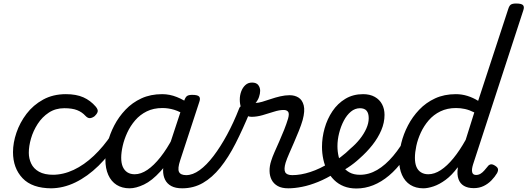

<svg xmlns="http://www.w3.org/2000/svg" viewBox="-20 -1055 3002 1093"><path d="M274 17Q163 17 108.5 -40.5Q54 -98 54 -189Q54 -242 73.5 -299.5Q93 -357 131 -407Q169 -457 225.5 -488Q282 -519 355 -519Q414 -519 454.5 -501Q495 -483 525 -448Q540 -430 535.5 -417.5Q531 -405 519 -394Q506 -384 493 -382.5Q480 -381 466 -396Q447 -417 419 -428Q391 -439 346 -439Q296 -439 258 -414Q220 -389 194.5 -349.5Q169 -310 156.5 -266.5Q144 -223 144 -185Q144 -153 157.5 -124Q171 -95 202 -77.5Q233 -60 284 -60Q298 -60 303.5 -48.5Q309 -37 307 -21.5Q305 -6 296.5 5.5Q288 17 274 17Z M268 17Q259 17 255 5.5Q251 -6 252.5 -21.5Q254 -37 261 -48.5Q268 -60 279 -60Q340 -60 399.5 -88Q459 -116 514 -168Q569 -220 615 -289Q621 -297 633 -292Q645 -287 653.5 -277.5Q662 -268 656 -259Q604 -173 541 -111.5Q478 -50 409 -16.5Q340 17 268 17Z M718 17Q675 17 644 -2.5Q613 -22 596.5 -59Q580 -96 580 -146Q580 -190 592.5 -241Q605 -292 630.5 -341Q656 -390 694.5 -430.5Q733 -471 785 -495Q837 -519 903 -519Q946 -519 987 -502.5Q1028 -486 1061 -461L1048 -392Q1005 -420 971.5 -430Q938 -440 905 -440Q854 -440 815.5 -421Q777 -402 749.5 -370Q722 -338 704.5 -300Q687 -262 678.5 -224.5Q670 -187 670 -157Q670 -126 679 -105.5Q688 -85 705 -74Q722 -63 747 -63Q782 -63 819 -88Q856 -113 893.5 -160.5Q931 -208 965 -273L987 -229Q943 -134 894 -80Q845 -26 799.5 -4.5Q754 17 718 17ZM1017 17Q979 17 955 4Q931 -9 919.5 -32.5Q908 -56 908.5 -86.5Q909 -117 920 -152L1029 -483Q1036 -503 1045.5 -509Q1055 -515 1074 -515Q1105 -515 1113.5 -505.5Q1122 -496 1115 -476L1006 -143Q990 -95 999 -76.5Q1008 -58 1040 -58Q1054 -58 1059.5 -46.5Q1065 -35 1063 -20.5Q1061 -6 1049.5 5.5Q1038 17 1017 17Z M1017 17Q998 17 992 5.5Q986 -6 990.5 -20.5Q995 -35 1008 -46.5Q1021 -58 1040 -58Q1077 -58 1116.5 -86.5Q1156 -115 1195.5 -167Q1235 -219 1272.5 -288Q1310 -357 1342 -439Q1346 -450 1357.5 -452.5Q1369 -455 1381.5 -451.5Q1394 -448 1401 -439.5Q1408 -431 1403 -418Q1362 -319 1321 -238.5Q1280 -158 1234 -101Q1188 -44 1135 -13.5Q1082 17 1017 17Z M1621 17Q1584 17 1561 4Q1538 -9 1526.5 -31Q1515 -53 1514.5 -81.5Q1514 -110 1524 -140Q1530 -160 1542.5 -188.5Q1555 -217 1569.5 -249.5Q1584 -282 1597.5 -316Q1611 -350 1620 -380Q1628 -409 1620 -419Q1612 -429 1595 -429Q1570 -429 1539 -419Q1508 -409 1475 -399.5Q1442 -390 1412 -390Q1390 -390 1375 -404.5Q1360 -419 1352.5 -441Q1345 -463 1345 -488Q1345 -512 1353 -534Q1361 -556 1376.5 -570.5Q1392 -585 1415 -585Q1439 -585 1450 -571Q1461 -557 1461 -538Q1461 -522 1454.5 -503Q1448 -484 1435 -469Q1450 -469 1472.5 -475.5Q1495 -482 1521 -491Q1547 -500 1575 -506.5Q1603 -513 1629 -513Q1658 -513 1679.5 -499.5Q1701 -486 1709 -455Q1717 -424 1703 -372Q1695 -344 1681.5 -310.5Q1668 -277 1653.5 -243.5Q1639 -210 1626 -180.5Q1613 -151 1606 -129Q1595 -92 1603.5 -75Q1612 -58 1644 -58Q1658 -58 1664 -46.5Q1670 -35 1667.5 -20.5Q1665 -6 1653.5 5.5Q1642 17 1621 17Z M1621 17Q1602 17 1596 5.5Q1590 -6 1594.5 -20.5Q1599 -35 1612 -46.5Q1625 -58 1644 -58Q1692 -58 1747 -76Q1802 -94 1856 -128Q1867 -136 1877 -130.5Q1887 -125 1893 -113Q1899 -101 1898.5 -88.5Q1898 -76 1888 -70Q1839 -39 1791 -19.5Q1743 0 1700 8.5Q1657 17 1621 17Z M1855 -121Q1889 -138 1919.5 -161Q1950 -184 1975 -209Q2005 -234 2028.5 -263.5Q2052 -293 2065.5 -323.5Q2079 -354 2079 -382Q2079 -410 2067 -424.5Q2055 -439 2028 -439Q2014 -439 2007.5 -451Q2001 -463 2002.5 -479Q2004 -495 2015 -507Q2026 -519 2047 -519Q2086 -519 2113.5 -503.5Q2141 -488 2155 -461.5Q2169 -435 2169 -401Q2169 -357 2150.5 -313.5Q2132 -270 2100 -229.5Q2068 -189 2027 -153Q1997 -125 1960.5 -101Q1924 -77 1886 -57Z M2009 18Q1969 18 1937.5 5.5Q1906 -7 1882.5 -30Q1859 -53 1843.5 -83Q1828 -113 1820.5 -148Q1813 -183 1813 -219Q1813 -272 1828 -325Q1843 -378 1872.5 -422Q1902 -466 1946 -492.5Q1990 -519 2047 -519Q2058 -519 2060.5 -507Q2063 -495 2059.5 -479Q2056 -463 2048 -451Q2040 -439 2030 -439Q2001 -439 1977.5 -419.5Q1954 -400 1937 -367.5Q1920 -335 1910.5 -297Q1901 -259 1901 -223Q1901 -192 1908 -162.5Q1915 -133 1930 -110Q1945 -87 1969.5 -73.5Q1994 -60 2029 -60Q2080 -60 2127 -87.5Q2174 -115 2218 -167Q2262 -219 2301 -292Q2306 -300 2318.5 -299Q2331 -298 2341.5 -289.5Q2352 -281 2346 -266Q2314 -198 2276 -145Q2238 -92 2194.5 -55.5Q2151 -19 2104.5 -0.5Q2058 18 2009 18Z M2390 17Q2347 17 2316 -2.5Q2285 -22 2268.5 -59Q2252 -96 2252 -146Q2252 -190 2264.5 -241Q2277 -292 2302.5 -341Q2328 -390 2366.5 -430.5Q2405 -471 2457 -495Q2509 -519 2575 -519Q2609 -519 2641 -509Q2673 -499 2702 -481L2873 -1003Q2879 -1023 2888.5 -1029Q2898 -1035 2918 -1035Q2949 -1035 2957.5 -1025.5Q2966 -1016 2959 -996L2673 -119Q2664 -90 2668 -74.5Q2672 -59 2690 -59Q2704 -59 2715.5 -66Q2727 -73 2737 -84.5Q2747 -96 2756 -107Q2762 -116 2772 -119Q2782 -122 2798 -112Q2814 -102 2815 -91.5Q2816 -81 2810 -70Q2797 -48 2777.5 -28Q2758 -8 2733 4Q2708 16 2677 16Q2643 16 2621 3Q2599 -10 2590 -35.5Q2581 -61 2586 -97Q2586 -100 2586 -100.5Q2586 -101 2586 -103Q2552 -57 2516.5 -31Q2481 -5 2448 6Q2415 17 2390 17ZM2342 -157Q2342 -126 2350.5 -105.5Q2359 -85 2376.5 -74Q2394 -63 2418 -63Q2453 -63 2489 -86.5Q2525 -110 2561 -154Q2597 -198 2631 -259L2680 -415Q2652 -429 2627 -434.5Q2602 -440 2576 -440Q2526 -440 2487 -421Q2448 -402 2420.5 -370Q2393 -338 2375.5 -300Q2358 -262 2350 -224.5Q2342 -187 2342 -157Z"/></svg>

Font: Playwrite CO
Style: Regular
Weight: 400
Designer: Veronika Burian, José Scaglione
Foundry: TypeTogether
Version: Version 1.000